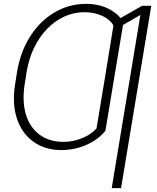

<svg xmlns="http://www.w3.org/2000/svg" viewBox="-20 -757 803 981"><path d="M566.9 -379.9 518.6 -88.9Q493.2 -57.6 457.5 -35.6Q421.9 -13.7 379.9 -2Q337.9 9.8 293.5 9.8Q210 9.8 150.6 -33Q91.3 -75.7 66.2 -152.1Q41 -228.5 57.6 -329.1L63 -362.8L112.3 -363.8L106.4 -329.1Q92.3 -238.8 112.3 -172.4Q132.3 -106 181.9 -69.1Q231.4 -32.2 304.2 -32.2Q353 -32.2 398.9 -50.8Q444.8 -69.3 473.1 -100.6L519.5 -379.9ZM610.8 -643.1 560.1 -338.4H512.7L559.6 -627Q541 -658.7 501.5 -676.5Q461.9 -694.3 412.6 -694.8Q357.9 -694.8 309.1 -672.6Q260.3 -650.4 220.9 -609.9Q181.6 -569.3 154.3 -512.9Q127 -456.5 115.7 -388.2L108.4 -341.8H59.6L66.9 -388.2Q84 -492.2 134 -570.8Q184.1 -649.4 258.3 -693.4Q332.5 -737.3 420.4 -737.3Q462.4 -737.3 499.5 -726.1Q536.6 -714.8 565.2 -693.6Q593.8 -672.4 610.8 -643.1ZM752.9 -727.5 598.6 204.1H550.8L697.3 -680.7L578.1 -611.8L586.4 -659.2L706.1 -727.5Z"/></svg>

Font: Inter 28pt ExtraLight
Style: Italic
Weight: 250
Italic angle: -9.3988°
Designer: Rasmus Andersson
Foundry: rsms
Version: Version 4.001;git-66647c0bb